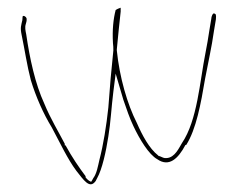

<svg xmlns="http://www.w3.org/2000/svg" viewBox="-20 -492 622 498"><path d="M36 -402C44 -364 50 -322 60 -284C73 -241 93 -196 114 -162C137 -119 155 -80 178 -49C197 -25 212 -2 227 -21C229 -23 230 -27 232 -30C245 -53 255 -99 261 -138C267 -174 269 -214 274 -254L280 -301L300 -233C309 -207 316 -186 326 -165C342 -131 366 -91 388 -79C418 -58 442 -80 461 -116H463C489 -157 501 -223 512 -288C520 -331 529 -369 535 -412L540 -442C541 -455 540 -455 536 -457C532 -459 528 -449 528 -443L523 -413C520 -394 517 -374 513 -355C498 -280 492 -180 452 -121C445 -110 434 -83 412 -82C406 -81 401 -84 394 -87H392L390 -89C367 -107 349 -141 335 -173C310 -222 290 -292 283 -361V-364C286 -400 290 -432 293 -462V-472C291 -471 286 -470 280 -466C274 -443 271 -415 273 -380C274 -374 274 -367 274 -362V-361C272 -337 269 -312 267 -289L261 -213C256 -166 248 -116 238 -78C234 -61 231 -42 222 -30L217 -21H215C210 -23 205 -28 202 -32V-35C184 -59 167 -84 150 -115H148V-119C132 -150 111 -184 95 -223C71 -275 57 -341 48 -403C46 -413 44 -421 47 -430C50 -439 49 -443 49 -444C47 -450 41 -452 39 -450C39 -449 38 -448 38 -440C35 -426 32 -421 36 -402ZM273 -380C273 -380 273 -379 273 -379C273 -379 273 -380 273 -380ZM293 -462V-463ZM540 -442Z"/></svg>

Font: Stray Cat
Style: HlCn
Weight: 100
Version: Version 1.0